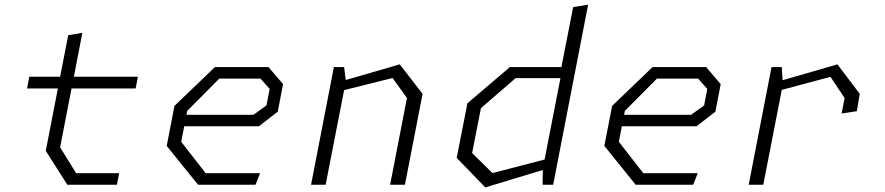

<svg xmlns="http://www.w3.org/2000/svg" viewBox="-20 -785 3760 816"><path d="M266 0H477L486.5 -49H303.5L235.5 -159L284 -409H556.5L566 -459H294L330 -645.5L270 -635.5L235.5 -459H104.5L95 -409H226L174.5 -144Z M821.5 0H1066L1085.5 -49H854L750 -182.5L763 -248.5H1080.5L1160.5 -310.5L1183 -427.5L1121 -500H893.5L721.5 -335L688.5 -165ZM772.5 -297 775.5 -313.5 912 -451H1087L1126 -407L1112.5 -337L1057 -297Z M1638 0H1701L1776 -386L1679 -511.5L1449.5 -445L1442.5 -500H1399L1302 0H1364L1442.5 -402L1648.5 -453.5L1709.5 -368.5Z M2286 0H2331L2479.5 -765L2416 -755L2366 -500H2147L1966.5 -346L1921 -114L2042.5 11.5L2287 -62.5ZM1986.5 -134.5 2024 -325.5 2171.5 -453H2362L2294.5 -107L2073 -49.5Z M2681.5 0H2926L2945.5 -49H2714L2610 -182.5L2623 -248.5H2940.5L3020.5 -310.5L3043 -427.5L2981 -500H2753.5L2581.5 -335L2548.5 -165ZM2632.5 -297 2635.5 -313.5 2772 -451H2947L2986 -407L2972.5 -337L2917 -297Z M3557 -302.5 3621.5 -312.5 3634 -386 3539 -511.5 3306 -444 3302.5 -500H3259L3162 0H3224L3302.5 -403L3509.5 -458.5L3569.5 -368.5Z"/></svg>

Font: Monaspace Krypton ExtraLight
Style: Italic
Weight: 200
Italic angle: -11°
Designer: Riley Cran & the Lettermatic Team
Foundry: Lettermatic
Version: Version 1.101 (Monaspace Krypton)